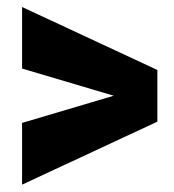

<svg xmlns="http://www.w3.org/2000/svg" viewBox="-20 -510 484 535"><path d="M41.5 4.5 418.5 -171V-315L41.5 -490.5V-319L358.5 -225V-261.5L41.5 -167.5Z"/></svg>

Font: Anybody UltraCondensed Thin ExtraBold
Style: Regular
Weight: 800
Version: Version 1.111